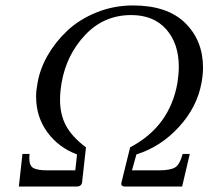

<svg xmlns="http://www.w3.org/2000/svg" viewBox="-20 -681 761 701"><path d="M478 -117.2 461.9 -59.1H560.1Q600.1 -59.1 618.2 -69.1Q636.2 -79.1 647 -119.1H672.9L645 0H437Q418.9 0 423.8 -16.1L455.1 -143.1Q600.1 -219.2 627.9 -378.9Q632.8 -412.1 632.8 -437Q632.8 -522 586.9 -574Q541 -626 459 -626Q359.9 -626 291.5 -554Q223.1 -481.9 205.1 -379.9Q199.2 -345.2 199.2 -316.9Q199.2 -261.7 221.7 -220.9Q244.1 -180.2 293.9 -143.1L279.8 -16.1Q277.8 0 259.8 0H48.8L62 -119.1H87.9Q87.9 -116.2 87.4 -111.1Q86.9 -106 86.9 -104Q86.9 -76.2 101.6 -67.6Q116.2 -59.1 153.8 -59.1H254.9L261.2 -117.2Q194.3 -142.1 153.1 -198Q111.8 -253.9 111.8 -329.1Q111.8 -351.1 117.2 -378.9Q126 -429.7 154.1 -478.8Q182.1 -527.8 225.6 -568.8Q269 -609.9 332 -635.5Q395 -661.1 465.8 -661.1Q590.8 -661.1 656 -597.2Q721.2 -533.2 721.2 -434.1Q721.2 -409.2 715.8 -378.9Q699.7 -290 633.3 -217.5Q566.9 -145 478 -117.2Z"/></svg>

Font: Linux Libertine
Style: Italic
Weight: 400
Italic angle: -12°
Designer: Philipp H. Poll
Foundry: Philipp H. Poll
Version: Version 5.1.6 ; ttfautohint (v0.9)